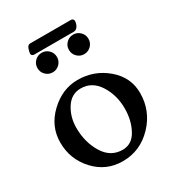

<svg xmlns="http://www.w3.org/2000/svg" viewBox="-169 -792 825 903"><g transform="rotate(-30 243.5 -341.0)"><path d="M132 -690H355Q360 -690 364 -686Q368 -682 368 -678Q368 -661 359.5 -648Q351 -635 337 -635H122Q117 -635 112.5 -638.5Q108 -642 108 -647Q108 -658 114 -674Q120 -690 132 -690ZM119.5 -609.5Q135 -625 157 -625Q179 -625 194.5 -609.5Q210 -594 210 -572Q210 -550 194.5 -534.5Q179 -519 157 -519Q135 -519 119.5 -534.5Q104 -550 104 -572Q104 -594 119.5 -609.5ZM290.5 -609.5Q306 -625 328 -625Q350 -625 365.5 -609.5Q381 -594 381 -572Q381 -550 365.5 -534.5Q350 -519 328 -519Q306 -519 290.5 -534.5Q275 -550 275 -572Q275 -594 290.5 -609.5ZM122 -237Q122 -159 158.5 -99Q195 -39 260 -39Q311 -39 338 -89Q365 -139 365 -203Q365 -276 329 -332Q293 -388 232 -388Q181 -388 151.5 -342Q122 -296 122 -237ZM239 -430Q329 -430 396.5 -372.5Q464 -315 464 -230Q464 -133 396.5 -62.5Q329 8 234 8Q144 8 83 -58Q22 -124 22 -215Q22 -303 89 -366.5Q156 -430 239 -430Z"/></g></svg>

Font: EB Garamond 08
Style: Regular
Weight: 400
Version: Version 0.016 ; ttfautohint (v1.5)